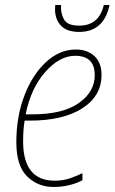

<svg xmlns="http://www.w3.org/2000/svg" viewBox="-20 -734 456 764"><path d="M193 10Q228 10 258.5 2Q289 -6 308 -17V-45Q286 -34 258.5 -24.5Q231 -15 198 -15Q72 -15 72 -171Q72 -220 78 -254H98Q231 -254 307.5 -303Q384 -352 384 -436Q384 -485 355.5 -511Q327 -537 282 -537Q217 -537 163 -487Q109 -437 77 -353.5Q45 -270 45 -168Q45 -74 88 -32Q131 10 193 10ZM82 -279Q103 -383 160 -447.5Q217 -512 279 -512Q357 -512 357 -435Q357 -368 293 -323.5Q229 -279 109 -279ZM295 -607Q393 -607 416 -714H393Q374 -632 295 -632Q249 -632 235 -656Q221 -680 223 -714H200Q200 -712 199.5 -707.5Q199 -703 199 -697Q199 -657 222.5 -632Q246 -607 295 -607Z"/></svg>

Font: Noto Sans UI SemiCondensed Thin
Style: Italic
Weight: 250
Width: 4
Italic angle: -12°
Designer: Monotype Design Team
Foundry: Monotype Imaging Inc.
Version: Version 1.901